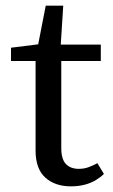

<svg xmlns="http://www.w3.org/2000/svg" viewBox="-20 -650 399 680"><path d="M153 -434V-492H337V-434ZM231 10Q175 10 140.5 -21Q106 -52 106 -117Q106 -117 106 -152V-193V-434H19V-481L147 -497L110 -466L142 -630H204L193 -458L197 -448V-126Q197 -86 213.5 -69Q230 -52 259 -52Q278 -52 294 -58Q310 -64 325 -72L348 -34Q337 -23 320 -12.5Q303 -2 280.5 4Q258 10 231 10Z"/></svg>

Font: myMathFont
Style: Regular
Weight: 400
Designer: Ross Mills, John Hudson & Paul Hanslow, Tiro Typeworks Ltd; with prior portions MicroPress Inc., and Coen Hoffman. Math 
Foundry: Tiro Typeworks Ltd
Version: Version 2.13 b171